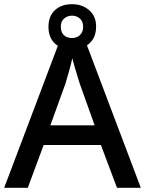

<svg xmlns="http://www.w3.org/2000/svg" viewBox="-20 -899 695 919"><path d="M540 0 463 -205H189L113 0H0L271 -717H383L654 0ZM362 -498Q359 -508 351.5 -531.5Q344 -555 337 -580Q330 -605 326 -620Q319 -588 309 -553Q299 -518 293 -498L221 -299H433ZM325 -662Q274 -662 243 -690.5Q212 -719 212 -771Q212 -822 243 -850.5Q274 -879 325 -879Q373 -879 406.5 -850.5Q440 -822 440 -772Q440 -719 407 -690.5Q374 -662 325 -662ZM325 -717Q348 -717 363 -731.5Q378 -746 378 -771Q378 -796 362.5 -810Q347 -824 325 -824Q302 -824 286.5 -810Q271 -796 271 -771Q271 -746 285 -731.5Q299 -717 325 -717Z"/></svg>

Font: Noto Sans Lao Looped Medium
Style: Regular
Weight: 500
Designer: Mark Frömberg, Ben Mitchell
Foundry: The Fontpad Ltd
Version: Version 1.002; ttfautohint (v1.8.4.7-5d5b)